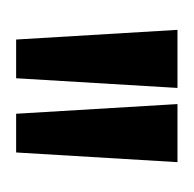

<svg xmlns="http://www.w3.org/2000/svg" viewBox="-21 -699 240 238"><g transform="rotate(90 99.0 -580.0)"><path d="M29 -480 17 -680H89L77 -480ZM121 -480 109 -680H181L169 -480Z"/></g></svg>

Font: Bricolage Grotesque 96pt Condensed Light
Style: Regular
Weight: 300
Width: 3
Designer: Mathieu Triay
Foundry: Atelier Triay
Version: Version 1.001; ttfautohint (v1.8.4.7-5d5b);gftools[0.9.33.de